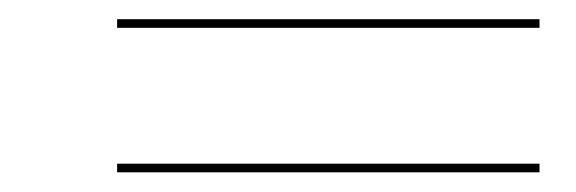

<svg xmlns="http://www.w3.org/2000/svg" viewBox="-20 -485 600 200"><path d="M102 -465V-456H542V-465ZM102 -314.5V-305.5H542V-314.5Z"/></svg>

Font: Bodoni* 24pt Fatface
Style: Italic
Weight: 900
Italic angle: -13°
Version: Version 2.3